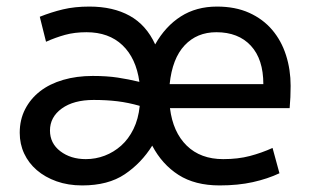

<svg xmlns="http://www.w3.org/2000/svg" viewBox="-20 -552 944 584"><path d="M101 -501Q136 -515 171.5 -523.5Q207 -532 252 -532Q324 -532 374.5 -504Q425 -476 452 -417Q483 -472 530 -502Q577 -532 640 -532Q696 -532 738 -513Q780 -494 808 -461Q836 -428 850 -384Q864 -340 864 -291Q864 -256 861 -223H497Q506 -150 548 -109Q590 -68 659 -68Q704 -68 740 -77.5Q776 -87 809 -102L830 -25Q794 -8 749 2Q704 12 648 12Q573 12 523 -20Q473 -52 443 -109Q410 -56 359.5 -22Q309 12 230 12Q187 12 152 -0.5Q117 -13 92 -34.5Q67 -56 53.5 -85Q40 -114 40 -148Q40 -188 56.5 -220Q73 -252 102 -274.5Q131 -297 172 -309Q213 -321 262 -321Q305 -321 338 -316Q371 -311 404 -303Q394 -375 352.5 -414.5Q311 -454 243 -454Q207 -454 178 -446Q149 -438 120 -425ZM241 -68Q271 -68 298.5 -78.5Q326 -89 348.5 -109Q371 -129 386 -159.5Q401 -190 405 -230Q370 -240 337 -244Q304 -248 265 -248Q204 -248 168 -222Q132 -196 132 -155Q132 -116 163.5 -92Q195 -68 241 -68ZM638 -454Q579 -454 541.5 -414Q504 -374 496 -296H781Q781 -372 743 -413Q705 -454 638 -454Z"/></svg>

Font: ABeeZee
Style: Regular
Weight: 400
Designer: Anja Meiners
Foundry: Anja Meiners
Version: Version 1.001